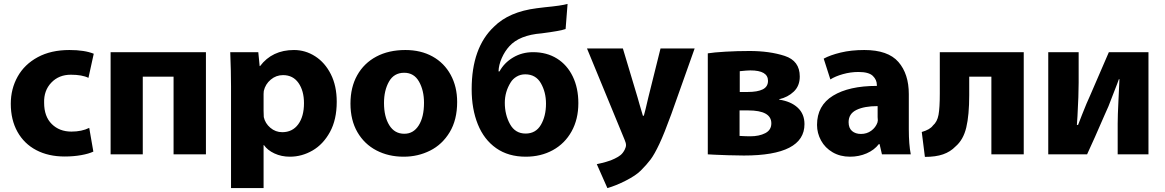

<svg xmlns="http://www.w3.org/2000/svg" viewBox="-20 -759 5939 979"><path d="M310 39Q227 39 165 6.5Q103 -26 69 -87Q35 -148 35 -230Q35 -306 70 -368.5Q105 -431 172.5 -467.5Q240 -504 334 -504Q411 -504 458 -485L431 -362Q399 -378 341 -378Q280 -378 241.5 -337.5Q203 -297 205 -235Q205 -165 244 -126.5Q283 -88 344 -88Q397 -88 435 -107L456 14Q433 25 394 32Q355 39 310 39Z M865 28V-368H708V28H544V-493H1030V28Z M1154 -493H1297L1304 -422H1306Q1368 -504 1479 -504Q1537 -504 1587 -472Q1637 -440 1667 -380.5Q1697 -321 1697 -240Q1697 -149 1662.5 -86Q1628 -23 1573.5 8.5Q1519 40 1458 40Q1415 40 1379.5 23.5Q1344 7 1326 -19H1324V200H1158V-318Q1158 -395 1154 -493ZM1325 -162Q1332 -130 1358.5 -107.5Q1385 -85 1419 -85Q1471 -85 1500.5 -125Q1530 -165 1530 -233Q1530 -296 1502 -336Q1474 -376 1423 -376Q1388 -376 1360.5 -353Q1333 -330 1325 -295Q1324 -289 1324 -280Q1324 -271 1324 -266V-195Z M1767 -231Q1767 -314 1801.5 -375.5Q1836 -437 1899 -470.5Q1962 -504 2047 -504Q2126 -504 2185.5 -471Q2245 -438 2278 -377.5Q2311 -317 2311 -239Q2311 -148 2273 -85Q2235 -22 2173 9Q2111 40 2039 40H2038Q1961 40 1899.5 8Q1838 -24 1802.5 -85Q1767 -146 1767 -231ZM2142 -235Q2142 -298 2116.5 -343Q2091 -388 2041 -388Q1989 -388 1963.5 -343Q1938 -298 1938 -234Q1938 -164 1965 -120.5Q1992 -77 2041 -77H2042Q2088 -77 2115 -119.5Q2142 -162 2142 -235Z M2742 -589Q2628 -580 2577 -523Q2554 -498 2538.5 -463Q2523 -428 2522 -395H2527Q2551 -439 2596.5 -466Q2642 -493 2698 -493Q2768 -493 2820 -460.5Q2872 -428 2900.5 -369Q2929 -310 2929 -233Q2929 -151 2894.5 -89Q2860 -27 2799 6.5Q2738 40 2661 40Q2572 40 2510 -3.5Q2448 -47 2416.5 -125Q2385 -203 2385 -304Q2385 -516 2499 -623Q2575 -699 2717 -717L2758 -722Q2843 -730 2874 -739L2864 -611Q2836 -601 2742 -589ZM2658 -380Q2634 -380 2614.5 -368.5Q2595 -357 2584 -339Q2554 -291 2554 -235Q2554 -174 2580.5 -126Q2607 -78 2660 -78Q2712 -78 2738 -122.5Q2764 -167 2764 -230V-231Q2764 -289 2738 -334.5Q2712 -380 2658 -380Z M3240 -230 3258 -169H3263Q3269 -189 3286 -263L3348 -512H3522L3403 -177Q3367 -78 3342 -25Q3317 28 3297.5 54Q3278 80 3247 111Q3222 136 3171 162Q3120 188 3077 200L3023 78Q3043 74 3070 66.5Q3097 59 3114 50Q3133 41 3144.5 31.5Q3156 22 3165 5Q3172 -9 3172 -19Q3172 -30 3165 -46L2973 -512H3156L3231 -262Z M3802 -499Q3904 -499 3981 -474Q4058 -449 4058 -369Q4058 -321 4027.5 -292Q3997 -263 3953 -253V-251Q4013 -242 4047.5 -210Q4082 -178 4082 -126Q4082 34 3773 34Q3737 34 3692 32.5Q3647 31 3627 30L3589 28V-487Q3619 -492 3679 -495.5Q3739 -499 3802 -499ZM3896 -347Q3896 -400 3806 -400Q3790 -400 3752 -396V-290H3792Q3843 -290 3869.5 -303.5Q3896 -317 3896 -347ZM3805 -64Q3851 -64 3882 -80Q3913 -96 3913 -130Q3913 -196 3795 -196H3751V-66Q3783 -64 3805 -64Z M4624 28H4477L4465 -24H4461Q4438 6 4399 23Q4360 40 4314 40Q4264 40 4225.5 17.5Q4187 -5 4166.5 -42.5Q4146 -80 4146 -122Q4146 -221 4227.5 -271Q4309 -321 4451 -321V-326Q4451 -352 4430.5 -372Q4410 -392 4357 -392Q4317 -392 4278 -381Q4239 -370 4214 -354L4180 -460Q4213 -478 4266.5 -491Q4320 -504 4387 -504Q4508 -504 4561 -443Q4614 -382 4614 -279V-100Q4614 -22 4624 28ZM4307 -136Q4307 -106 4324.5 -91Q4342 -76 4370 -76Q4400 -76 4422.5 -92.5Q4445 -109 4454 -134Q4456 -142 4456 -145L4455 -162V-218Q4387 -218 4347 -198.5Q4307 -179 4307 -136Z M5035 28V-368H4922V-274Q4922 -172 4907 -109Q4892 -46 4852 -12Q4826 15 4788.5 28Q4751 41 4696 41L4680 -86Q4722 -98 4737 -119Q4759 -138 4765.5 -173.5Q4772 -209 4772 -282V-493H5200V28Z M5474 -167 5471 -122H5477L5498 -176Q5522 -237 5538 -271L5634 -493H5836V28H5679V-129Q5679 -168 5683 -248Q5684 -260 5688 -355H5685Q5678 -336 5677 -333L5632 -217Q5626 -202 5612 -172Q5558 -47 5523 28H5325V-493H5480V-337Q5480 -275 5474 -167Z"/></svg>

Font: Gmarket Sans TTF Bold
Style: Regular
Weight: 700
Designer: Creative Director : Sungho Lee; Art Director : Kiwoong Choi; Project Manager : Sori Yang, Jongwook Yoon; Font Designer :
Foundry: Sandoll Inc.
Version: Version 1.000;hotconv 1.0.109;makeotfexe 2.5.65596